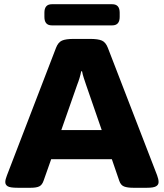

<svg xmlns="http://www.w3.org/2000/svg" viewBox="-20 -886 775 908"><path d="M63 2Q28 2 16.5 -5Q5 -12 5 -25Q5 -37 13 -57L245 -660Q255 -686 273 -694Q291 -702 329 -702H406Q444 -702 462 -694Q480 -686 490 -660L723 -57Q730 -38 730 -25Q730 -12 718 -5Q706 2 676 2H609Q583 2 567 -4Q551 -10 544 -31L509 -133H222L186 -31Q179 -11 165.5 -4.5Q152 2 126 2ZM345 -485 270 -271H461L387 -485Q382 -500 376.5 -516.5Q371 -533 368 -549H364Q361 -533 356 -516.5Q351 -500 345 -485ZM225 -766Q190 -766 190 -806V-826Q190 -866 225 -866H511Q546 -866 546 -826V-806Q546 -766 511 -766Z"/></svg>

Font: Asap Expanded ExtraBold
Style: Regular
Weight: 800
Width: 7
Designer: Pablo Cosgaya
Foundry: Omnibus-Type
Version: Version 3.001; ttfautohint (v1.8.4.7-5d5b)